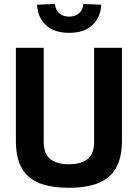

<svg xmlns="http://www.w3.org/2000/svg" viewBox="-20 -920 683 952"><path d="M320.4 11.1Q236.4 11.1 177.8 -11Q119.2 -33.2 89 -84.4Q58.8 -135.6 58.8 -222.1V-683H196.8V-217.4Q196.8 -157.9 228.6 -131.8Q260.4 -105.6 320.4 -105.6Q383.2 -105.6 415 -131.8Q446.7 -157.9 446.7 -217.4V-683H584.7V-223.6Q584.7 -137.7 554.5 -85.9Q524.3 -34 465.4 -11.4Q406.6 11.1 320.4 11.1ZM322.5 -757.1Q269.7 -757.1 235.1 -776.1Q200.4 -795 182.7 -826.7Q164.9 -858.4 163.7 -896.6L252.5 -900.4Q254.5 -872.2 273.5 -854.8Q292.4 -837.5 322.5 -837.5Q353.5 -837.5 372.6 -854.8Q391.7 -872.2 393.1 -900.4L481.9 -896.6Q480.6 -858.4 462.9 -826.7Q445.2 -795 410.7 -776.1Q376.2 -757.1 322.5 -757.1Z"/></svg>

Font: Cairo
Style: Regular
Weight: 400
Designer: Mohamed Gaber, Accademia di Belle Arti di Urbino
Foundry: Kief Type Foundry, Accademia di Belle Arti di Urbino
Version: Version 3.120